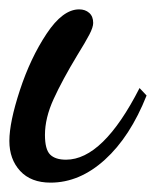

<svg xmlns="http://www.w3.org/2000/svg" viewBox="-28 -360 333 410"><path d="M-8 -59Q-8 -99 14.5 -167.5Q37 -236 71.5 -288Q106 -340 141 -340Q154 -340 162.5 -332.5Q171 -325 171 -311Q171 -302 163 -286.5Q155 -271 137 -242Q105 -189 86.5 -148.5Q68 -108 68 -72Q68 -41 79 -30Q90 -19 113 -19Q192 -19 270 -172L285 -156Q250 -68 196 -19Q142 30 80 30Q38 30 15 5Q-8 -20 -8 -59Z"/></svg>

Font: Dancing Script
Style: Bold
Weight: 700
Designer: Pablo Impallari
Foundry: Pablo Impallari
Version: Version 2.000